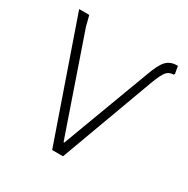

<svg xmlns="http://www.w3.org/2000/svg" viewBox="-148 -772 887 905"><g transform="rotate(30 296.0 -320.0)"><path d="M30 -639H85L99 -584L280 -59H284L460 -530Q483 -595 505.5 -618Q528 -641 567 -640L574 -600L570 -594Q546 -594 532 -577.5Q518 -561 499 -511L311 0H252Z"/></g></svg>

Font: Luna Sans Light
Style: Regular
Weight: 300
Designer: Juan Pablo del Peral
Foundry: Huerta Tipografica
Version: Version 2.001; ttfautohint (v1.5)